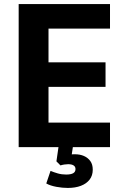

<svg xmlns="http://www.w3.org/2000/svg" viewBox="-20 -725 620 946"><path d="M72 0V-705H522V-584H219V-418H500V-297H219V-121H522V0ZM314 201Q287 201 257.5 195.5Q228 190 208 179L229 117Q246 124 265 129.5Q284 135 306 135Q329 135 340.5 128.5Q352 122 352 108Q352 96 342.5 90Q333 84 316 84Q308 84 297.5 85.5Q287 87 278 90L258 70L271 -20H342L330 59L297 44Q306 39 320 37Q334 35 348 35Q374 35 393.5 43.5Q413 52 425 68.5Q437 85 437 111Q437 140 421.5 160Q406 180 378.5 190.5Q351 201 314 201Z"/></svg>

Font: Nunito Sans 10pt SemiCondensed ExtraBold
Style: Regular
Weight: 800
Width: 4
Designer: Vernon Adams
Foundry: Vernon Adams
Version: Version 3.101;gftools[0.9.27]